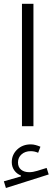

<svg xmlns="http://www.w3.org/2000/svg" viewBox="-20 -654 286 995"><path d="M189.5 106.4 177.7 137.7Q168.9 133.8 159.4 131.6Q149.9 129.4 139.2 129.4Q110.4 129.4 91.8 145.8Q73.2 162.1 73.2 188Q73.2 211.9 89.1 225.1Q105 238.3 131.3 238.3Q150.9 238.3 172.9 231.4L221.7 216.3L232.4 250L10.7 320.3L0 285.6L88.4 260.3V255.4Q66.9 247.1 54 228.8Q41 210.4 41 186.5Q41 147.5 69.1 120.8Q97.2 94.2 139.6 94.2Q152.3 94.2 164.8 97.7Q177.2 101.1 189.5 106.4ZM153.3 0H93.8V-634.3H153.3Z"/></svg>

Font: Estedad-FD Light
Style: Regular
Weight: 300
Designer: Amin Abedi
Version: Version 7.3